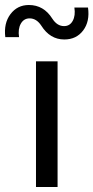

<svg xmlns="http://www.w3.org/2000/svg" viewBox="-68 -744 372 764"><path d="M188 -586.9Q130.9 -586.9 96.2 -642.1Q77.1 -670.9 49.8 -670.9Q26.9 -670.9 14.9 -649.9Q2.9 -628.9 7.8 -596.2H-46.9Q-53.7 -651.4 -26.4 -687.7Q1 -724.1 46.9 -724.1Q106 -724.1 140.1 -669.9Q159.2 -640.1 187 -640.1Q210 -640.1 221.4 -661.1Q232.9 -682.1 228 -713.9H282.2Q290 -658.7 262.9 -622.8Q235.8 -586.9 188 -586.9ZM75.2 -500H161.1V0H75.2Z"/></svg>

Font: Oakes Grotesk
Style: Regular
Weight: 400
Designer: Samuel Oakes
Foundry: Samuel Oakes
Version: Version 1.0 | wf-rip DC20170320